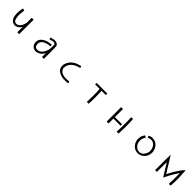

<svg xmlns="http://www.w3.org/2000/svg" viewBox="803 -3126 5645 5645"><g transform="rotate(45 3625.0 -303.5)"><path d="M277.3 -566.4 281.2 -578.1Q281.2 -601.6 289.1 -601.6Q293 -601.6 302.7 -601.6Q312.5 -601.6 324.2 -597.7H332H339.8Q343.8 -593.8 351.6 -593.8H355.5V-589.8L351.6 -539.1Q339.8 -457 339.8 -394.5V-343.8Q347.7 -296.9 353.5 -261.7Q359.4 -226.6 371.1 -203.1Q402.3 -152.3 445.3 -148.4Q484.4 -140.6 511.7 -156.2Q554.7 -171.9 574.2 -195.3Q632.8 -253.9 656.2 -359.4Q664.1 -378.9 664.1 -414.1Q664.1 -449.2 664.1 -500V-593.8H742.2V7.8H664.1V-218.8L660.2 -210.9Q605.5 -117.2 523.4 -93.8Q500 -82 468.8 -82Q449.2 -82 418 -89.8Q261.7 -132.8 261.7 -386.7Q261.7 -460.9 273.4 -539.1L277.3 -558.6Z M1609.4 -605.5Q1652.3 -605.5 1660.2 -601.6Q1695.3 -593.8 1724.6 -572.3Q1753.9 -550.8 1761.7 -523.4Q1769.5 -500 1769.5 -250V7.8H1691.4V-156.2Q1691.4 -152.3 1689.5 -150.4Q1687.5 -148.4 1687.5 -144.5Q1609.4 -7.8 1492.2 15.6Q1453.1 23.4 1433.6 23.4Q1382.8 23.4 1332 -7.8Q1253.9 -62.5 1250 -164.1Q1242.2 -261.7 1316.4 -335.9Q1355.5 -367.2 1394.5 -390.6Q1453.1 -421.9 1511.7 -433.6H1519.5Q1527.3 -437.5 1537.1 -437.5Q1546.9 -437.5 1554.7 -441.4H1574.2Q1593.8 -445.3 1605.5 -447.3Q1617.2 -449.2 1625 -449.2Q1640.6 -449.2 1640.6 -441.4Q1640.6 -437.5 1642.6 -431.6Q1644.5 -425.8 1644.5 -410.2L1648.4 -390.6V-386.7H1632.8Q1570.3 -386.7 1500 -363.3Q1429.7 -339.8 1394.5 -312.5Q1355.5 -281.2 1343.8 -250Q1328.1 -222.7 1328.1 -175.8Q1328.1 -136.7 1339.8 -101.6Q1367.2 -43 1445.3 -43Q1523.4 -43 1593.8 -117.2Q1621.1 -148.4 1642.6 -191.4Q1664.1 -234.4 1679.7 -281.2Q1691.4 -328.1 1691.4 -425.8V-507.8L1683.6 -519.5Q1664.1 -539.1 1640.6 -543Q1613.3 -550.8 1582 -543Q1550.8 -535.2 1511.7 -523.4L1492.2 -515.6H1480.5L1472.7 -539.1L1464.8 -554.7Q1464.8 -570.3 1464.8 -570.3L1480.5 -578.1L1500 -585.9Q1511.7 -585.9 1525.4 -589.8Q1539.1 -593.8 1558.6 -597.7Q1566.4 -601.6 1578.1 -601.6Q1589.8 -601.6 1609.4 -605.5Z M2695.3 -617.2Q2699.2 -617.2 2707 -593.8Q2714.8 -562.5 2714.8 -562.5V-558.6Q2718.8 -558.6 2687.5 -550.8Q2687.5 -546.9 2683.6 -546.9L2664.1 -543L2640.6 -535.2H2632.8L2625 -531.2Q2609.4 -523.4 2601.6 -523.4Q2582 -515.6 2554.7 -500Q2539.1 -492.2 2527.3 -486.3Q2515.6 -480.5 2507.8 -472.7Q2414.1 -406.2 2382.8 -312.5Q2375 -289.1 2371.1 -269.5Q2367.2 -250 2367.2 -230.5Q2367.2 -164.1 2418 -113.3Q2464.8 -66.4 2566.4 -46.9Q2582 -43 2601.6 -43Q2621.1 -43 2644.5 -43Q2671.9 -43 2691.4 -43Q2710.9 -43 2730.5 -46.9Q2769.5 -46.9 2769.5 -46.9Q2777.3 -46.9 2777.3 -31.2Q2781.2 -27.3 2781.2 -27.3V3.9Q2781.2 11.7 2773.4 11.7H2761.7L2746.1 15.6Q2730.5 15.6 2726.6 19.5H2656.2H2625H2582Q2433.6 -3.9 2355.5 -74.2Q2293 -136.7 2293 -242.2Q2296.9 -332 2359.4 -421.9Q2390.6 -472.7 2443.4 -511.7Q2496.1 -550.8 2558.6 -578.1Q2589.8 -585.9 2615.2 -593.8Q2640.6 -601.6 2660.2 -609.4Q2699.2 -617.2 2695.3 -617.2Z M3367.2 -589.8H3808.6V-527.3H3628.9Q3636.7 -503.9 3636.7 -437.5Q3636.7 -371.1 3640.6 -265.6Q3640.6 -164.1 3638.7 -99.6Q3636.7 -35.2 3632.8 -7.8V3.9V7.8Q3628.9 11.7 3625 11.7L3593.8 7.8H3554.7V3.9L3558.6 -27.3Q3558.6 -74.2 3560.5 -134.8Q3562.5 -195.3 3562.5 -273.4Q3562.5 -351.6 3560.5 -408.2Q3558.6 -464.8 3554.7 -496.1V-527.3H3363.3V-531.2Z M4457 -593.8V-257.8H4753.9V-195.3H4457V7.8H4378.9V-593.8ZM4835.9 -593.8Q4847.7 -593.8 4851.6 -597.7H4871.1V-593.8L4875 -566.4Q4878.9 -500 4880.9 -431.6Q4882.8 -363.3 4882.8 -304.7Q4882.8 -257.8 4882.8 -212.9Q4882.8 -168 4878.9 -121.1Q4878.9 -74.2 4877 -46.9Q4875 -19.5 4875 -3.9V3.9Q4871.1 3.9 4873 5.9Q4875 7.8 4867.2 11.7L4839.8 7.8H4820.3H4804.7Q4796.9 7.8 4796.9 -11.7Q4800.8 -58.6 4802.7 -121.1Q4804.7 -183.6 4804.7 -257.8V-328.1Q4804.7 -382.8 4804.7 -423.8Q4804.7 -464.8 4800.8 -496.1V-519.5V-531.2L4796.9 -550.8L4800.8 -589.8V-593.8H4816.4Z M5710.9 -605.5Q5734.4 -601.6 5752 -597.7Q5769.5 -593.8 5781.2 -589.8Q5781.2 -585.9 5785.2 -585.9H5789.1Q5789.1 -582 5793 -582H5796.9Q5816.4 -574.2 5835.9 -560.5Q5855.5 -546.9 5875 -527.3Q5882.8 -519.5 5888.7 -511.7Q5894.5 -503.9 5902.3 -496.1Q5918 -472.7 5918 -468.8L5921.9 -464.8Q5933.6 -453.1 5937.5 -433.6Q5945.3 -425.8 5947.3 -414.1Q5949.2 -402.3 5953.1 -394.5Q5972.7 -335.9 5972.7 -289.1Q5972.7 -222.7 5941.4 -152.3Q5921.9 -113.3 5890.6 -78.1Q5859.4 -43 5828.1 -23.4Q5750 23.4 5671.9 19.5Q5640.6 19.5 5628.9 15.6L5613.3 11.7L5597.7 7.8Q5531.2 -11.7 5480.5 -62.5Q5457 -89.8 5435.5 -123Q5414.1 -156.2 5406.2 -187.5Q5386.7 -242.2 5390.6 -304.7Q5390.6 -363.3 5410.2 -414.1Q5418 -425.8 5433.6 -457Q5441.4 -468.8 5447.3 -480.5Q5453.1 -492.2 5460.9 -500L5468.8 -507.8L5488.3 -492.2H5492.2L5507.8 -480.5L5515.6 -476.6L5523.4 -472.7V-468.8L5503.9 -433.6Q5464.8 -367.2 5464.8 -293Q5464.8 -246.1 5480.5 -199.2Q5500 -136.7 5543 -101.6Q5585.9 -50.8 5656.2 -39.1Q5714.8 -31.2 5765.6 -58.6L5773.4 -62.5Q5781.2 -66.4 5781.2 -66.4L5785.2 -70.3Q5781.2 -70.3 5796.9 -78.1L5812.5 -93.8Q5839.8 -121.1 5859.4 -158.2Q5878.9 -195.3 5890.6 -238.3Q5894.5 -250 5894.5 -263.7Q5894.5 -277.3 5894.5 -289.1Q5894.5 -304.7 5892.6 -320.3Q5890.6 -335.9 5886.7 -355.5Q5875 -414.1 5835.9 -464.8Q5793 -511.7 5750 -531.2Q5714.8 -543 5679.7 -543Q5660.2 -543 5634.8 -535.2Q5609.4 -527.3 5582 -519.5L5578.1 -515.6H5574.2Q5566.4 -515.6 5566.4 -523.4L5550.8 -550.8L5546.9 -554.7Q5546.9 -558.6 5544.9 -560.5Q5543 -562.5 5543 -566.4Q5543 -570.3 5562.5 -578.1Q5593.8 -597.7 5632.8 -605.5H5671.9H5707Z M6394.5 -312.5Q6394.5 -375 6394.5 -429.7Q6394.5 -484.4 6398.4 -535.2V-562.5V-582Q6398.4 -636.7 6402.3 -628.9Q6414.1 -617.2 6418 -609.4Q6429.7 -589.8 6429.7 -585.9Q6429.7 -582 6433.6 -582V-578.1Q6449.2 -562.5 6511.7 -457Q6543 -406.2 6564.5 -373Q6585.9 -339.8 6589.8 -328.1L6601.6 -312.5V-308.6L6609.4 -300.8V-304.7L6613.3 -293L6628.9 -265.6V-269.5L6640.6 -246.1L6668 -210.9L6695.3 -160.2L6707 -144.5L6710.9 -140.6L6722.7 -160.2L6746.1 -210.9Q6769.5 -253.9 6800.8 -308.6Q6832 -363.3 6871.1 -421.9Q6894.5 -460.9 6919.9 -496.1Q6945.3 -531.2 6972.7 -562.5Q7027.3 -628.9 7027.3 -617.2Q7031.2 -613.3 7031.2 -613.3V-609.4L7035.2 -589.8V-574.2V-566.4L7039.1 -554.7V-507.8Q7046.9 -453.1 7046.9 -392.6Q7046.9 -332 7050.8 -265.6V-222.7Q7050.8 -171.9 7048.8 -130.9Q7046.9 -89.8 7043 -62.5V-46.9V-43V-27.3Q7035.2 3.9 7035.2 7.8Q7027.3 15.6 7000 7.8H6980.5H6964.8V3.9V-27.3V-43Q6964.8 -58.6 6968.8 -58.6V-78.1V-101.6Q6968.8 -121.1 6970.7 -158.2Q6972.7 -195.3 6972.7 -253.9Q6972.7 -312.5 6972.7 -353.5Q6972.7 -394.5 6968.8 -414.1V-441.4Q6953.1 -425.8 6953.1 -425.8L6941.4 -402.3Q6871.1 -296.9 6796.9 -160.2L6761.7 -89.8L6722.7 -15.6L6718.8 -3.9H6714.8L6703.1 -27.3L6625 -152.3L6570.3 -238.3L6558.6 -261.7L6543 -285.2L6507.8 -339.8L6496.1 -363.3L6472.7 -398.4V-402.3L6468.8 3.9V7.8H6433.6H6394.5Z"/></g></svg>

Font: 和音 by 宁静之雨，公众号njzyshare
Style: Regular
Weight: 400
Designer: Steve Matteson
Foundry: Ascender Corporation
Version: Version 6.00;June 8, 2018;FontCreator 11.0.0.2388 32-bit